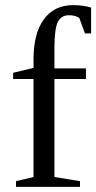

<svg xmlns="http://www.w3.org/2000/svg" viewBox="-20 -724 373 744"><path d="M109.9 -418H30.8V-441.9L109.9 -460.9V-493.2Q109.9 -594.7 150.1 -649.4Q190.4 -704.1 263.2 -704.1Q300.8 -704.1 333 -694.8V-594.7H309.1L287.1 -654.8Q270.5 -665 247.1 -665Q216.3 -665 203.6 -637.7Q190.9 -610.4 190.9 -535.2V-459H313V-418H190.9V-38.1L290 -22V0H42V-22L109.9 -38.1Z"/></svg>

Font: Tinos
Style: Regular
Weight: 400
Designer: Steve Matteson
Foundry: Monotype Imaging Inc.
Version: Version 1.23